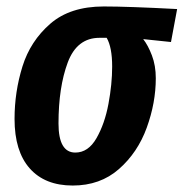

<svg xmlns="http://www.w3.org/2000/svg" viewBox="-20 -558 568 594"><path d="M25 -190Q25 -274 49.5 -352.5Q74 -431 135.5 -484.5Q197 -538 301 -538Q376 -538 528 -530L509 -428L423 -437Q438 -418 450 -386.5Q462 -355 462 -316Q462 -240 434 -163Q406 -86 348 -35Q290 16 205 16Q119 16 72 -37Q25 -90 25 -190ZM327 -352Q327 -412 310 -441H288Q218 -441 189.5 -364.5Q161 -288 161 -176Q161 -86 213 -86Q253 -86 278.5 -130.5Q304 -175 315.5 -236.5Q327 -298 327 -352Z"/></svg>

Font: Fira Sans Extra Condensed SemiBold
Style: Italic
Weight: 600
Width: 3
Italic angle: -8°
Designer: Carrois Corporate & Edenspiekermann AG
Foundry: Carrois Corporate GbR & Edenspiekermann AG
Version: Version 4.203